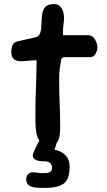

<svg xmlns="http://www.w3.org/2000/svg" viewBox="-20 -693 525 938"><path d="M223 20Q192 20 177 1Q162 -18 157.5 -45.5Q153 -73 153 -96V-134Q153 -197 155.5 -261Q158 -325 159 -399Q134 -398 116.5 -396Q99 -394 81 -394Q35 -394 35 -439Q35 -456 41 -471.5Q47 -487 66 -491L154 -511Q171 -515 176.5 -532.5Q182 -550 182.5 -573.5Q183 -597 185.5 -620Q188 -643 200.5 -658Q213 -673 243 -673Q264 -673 274.5 -661.5Q285 -650 289 -634Q293 -618 293 -603Q293 -601 292 -589.5Q291 -578 289.5 -567Q288 -556 288 -553V-521H410Q432 -521 444 -500.5Q456 -480 456 -459Q456 -455 453 -444Q450 -433 442 -423.5Q434 -414 420 -414H292Q291 -414 288 -412.5Q285 -411 281 -406L279 -403Q274 -376 272 -359.5Q270 -343 269.5 -329.5Q269 -316 269 -297Q269 -242 271.5 -187Q274 -132 274 -71Q274 -51 271 -30Q268 -9 257 5.5Q246 20 223 20ZM200 225Q145 225 131 218Q118 212 113 203Q108 194 108 184Q108 167 117 158Q126 149 140 149Q155 149 164.5 151Q174 153 194 153Q213 153 223.5 148Q234 143 234 126Q234 95 195 95Q166 95 153 87Q140 79 140 67Q140 60 143 54Q156 22 166 5Q176 -12 186 -27Q201 -48 221 -48Q235 -48 247 -39Q259 -30 259 -15Q259 -13 259 -10Q259 -7 258 -5Q256 8 254 15.5Q252 23 246 38Q280 45 300 65.5Q320 86 320 122Q320 183 291 204Q262 225 200 225Z"/></svg>

Font: Fuzzy Bubbles
Style: Bold
Weight: 700
Designer: Robert E. Leuschke
Foundry: Robert E. Leuschke
Version: Version 1.010; ttfautohint (v1.8.3)